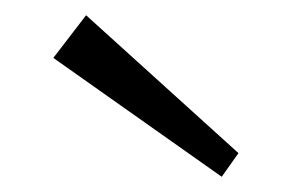

<svg xmlns="http://www.w3.org/2000/svg" viewBox="-20 -988 383 252"><path d="M50 -912 271 -756 293 -787 93 -968Z"/></svg>

Font: Sprat Black
Style: Regular
Weight: 900
Designer: Ethan Nakache
Foundry: Collletttivo
Version: Version 2.000;Glyphs 3.2 (3217)